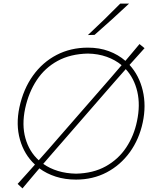

<svg xmlns="http://www.w3.org/2000/svg" viewBox="-20 -990 859 1068"><path d="M105 58 78 33Q103.5 5 127.2 -21.5Q151 -48 174.5 -74.5Q114.5 -130 91 -213.5Q67.5 -297 88 -393Q110 -495 163.5 -569.5Q217 -644 295 -684.5Q373 -725 469 -725Q533 -725 585.5 -705.5Q638 -686 677.5 -651.5Q697 -674.5 716.5 -697.8Q736 -721 756 -745L784 -722Q762.5 -698 741.8 -675Q721 -652 700.5 -629Q754 -570.5 774 -486.5Q794 -402.5 774 -309Q754 -215 702 -143.2Q650 -71.5 573.5 -31.2Q497 9 403 9Q341.5 9 290.2 -7.5Q239 -24 199 -53.5Q175.5 -26 152.2 1.8Q129 29.5 105 58ZM120 -387Q100.5 -295 121.5 -220.8Q142.5 -146.5 195.5 -98.5Q222.5 -128.5 249.8 -159.8Q277 -191 306.5 -225L528.5 -479.5Q563.5 -519.5 595 -555.8Q626.5 -592 656.5 -627.5Q621 -657 573.5 -674Q526 -691 469 -692Q371.5 -690 300.5 -651.2Q229.5 -612.5 184.5 -544.5Q139.5 -476.5 120 -387ZM403 -24Q498.5 -26 568.5 -65Q638.5 -104 682 -169.5Q725.5 -235 742 -316Q761 -405.5 743.8 -480Q726.5 -554.5 679.5 -605.5Q649.5 -571.5 619 -536.8Q588.5 -502 555.5 -464L329 -203.5Q300 -170.5 273.2 -139.5Q246.5 -108.5 220.5 -78.5Q256.5 -53 302.5 -39Q348.5 -25 403 -24ZM469 -795Q515.5 -838.5 560.5 -882.2Q605.5 -926 649 -970H698Q651.5 -926 603.5 -882.8Q555.5 -839.5 506 -796Z"/></svg>

Font: Commissioner Flair Thin
Style: Italic
Weight: 100
Italic angle: -12°
Designer: Kostas Bartsokas
Foundry: Kostas Bartsokas
Version: Version 1.000; ttfautohint (v1.8.3)